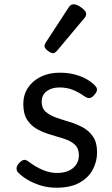

<svg xmlns="http://www.w3.org/2000/svg" viewBox="-20 -859 526 898"><path d="M244 19Q204 19 169 8Q134 -3 107 -19.5Q80 -36 64 -53Q57 -61 57.5 -72.5Q58 -84 71 -98Q82 -109 91 -111Q100 -113 111 -105Q148 -77 181.5 -63.5Q215 -50 246 -50Q276 -50 299 -59.5Q322 -69 335.5 -88Q349 -107 349 -133Q349 -165 330 -182.5Q311 -200 281.5 -209.5Q252 -219 219 -228.5Q186 -238 156.5 -253.5Q127 -269 108 -297Q89 -325 89 -373Q89 -415 110.5 -448Q132 -481 170.5 -500Q209 -519 259 -519Q299 -519 330.5 -510.5Q362 -502 385.5 -488.5Q409 -475 424 -459Q435 -448 433.5 -437.5Q432 -427 421 -415Q410 -402 399.5 -400.5Q389 -399 376 -408Q348 -428 320 -439Q292 -450 258 -450Q222 -450 198.5 -432.5Q175 -415 175 -383Q175 -353 193.5 -336.5Q212 -320 241.5 -309.5Q271 -299 304.5 -289Q338 -279 367.5 -263Q397 -247 415.5 -219.5Q434 -192 434 -146Q434 -103 413.5 -65Q393 -27 351 -4Q309 19 244 19ZM229 -610Q218 -610 203 -622Q188 -634 188 -644Q188 -647 189 -650Q190 -653 194 -660L301 -824Q306 -832 311.5 -835.5Q317 -839 325 -839Q335 -839 348.5 -831.5Q362 -824 372.5 -813.5Q383 -803 383 -794Q383 -787 380.5 -782.5Q378 -778 371 -770L248 -623Q236 -610 229 -610Z"/></svg>

Font: Playwrite HU
Style: Regular
Weight: 400
Designer: Veronika Burian, José Scaglione
Foundry: TypeTogether
Version: Version 1.002